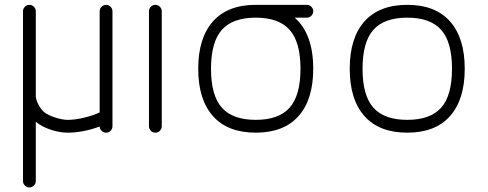

<svg xmlns="http://www.w3.org/2000/svg" viewBox="-20 -559 2055 809"><path d="M265.4 0Q230.7 0 192.7 -12.8Q154.8 -25.6 130.9 -45.9V203.9Q130.9 214.8 122.8 222.8Q114.7 230.7 103.8 230.7Q92.8 230.7 84.8 222.8Q76.9 214.8 76.9 203.9V-511.5Q76.9 -522.5 84.8 -530.5Q92.8 -538.6 103.8 -538.6Q114.7 -538.6 122.8 -530.5Q130.9 -522.5 130.9 -511.5V-153.8Q130.9 -139.6 142.2 -118Q153.6 -96.4 167.7 -85.2Q182.6 -73.5 212.9 -63.7Q243.2 -54 265.4 -54Q296.4 -54 335.3 -63.4Q374.3 -72.8 399.9 -85.4V-511.5Q399.9 -522.5 408 -530.5Q416 -538.6 427 -538.6Q438 -538.6 445.9 -530.5Q453.9 -522.5 453.9 -511.5V-71.8V-68.6V-26.9Q453.9 -15.9 445.9 -7.9Q438 0 427 0Q416.3 0 408.2 -7.7Q400.1 -15.4 399.9 -26.1Q368.9 -13.9 333.1 -7Q297.4 0 265.4 0Z M661.6 -511.5V-26.9Q661.6 -15.9 653.6 -7.9Q645.5 0 634.5 0Q623.5 0 615.6 -7.9Q607.7 -15.9 607.7 -26.9V-511.5Q607.7 -522.5 615.6 -530.5Q623.5 -538.6 634.5 -538.6Q645.5 -538.6 653.6 -530.5Q661.6 -522.5 661.6 -511.5Z M1221.7 -484.6Q1299.8 -415.8 1299.8 -269.3Q1299.8 -139.6 1237.8 -69.8Q1175.8 0 1057.6 0Q939.5 0 877.3 -69.8Q815.2 -139.6 815.2 -269.3Q815.2 -398.9 877.3 -468.8Q939.5 -538.6 1057.6 -538.6H1272.9Q1283.9 -538.6 1291.9 -530.5Q1299.8 -522.5 1299.8 -511.5Q1299.8 -500.5 1291.9 -492.6Q1283.9 -484.6 1272.9 -484.6ZM914.8 -433.2Q869.1 -381.8 869.1 -269.3Q869.1 -156.7 914.8 -105.3Q960.4 -54 1057.6 -54Q1154.8 -54 1200.4 -105.3Q1246.1 -156.7 1246.1 -269.3Q1246.1 -381.8 1200.4 -433.2Q1154.8 -484.6 1057.6 -484.6Q960.4 -484.6 914.8 -433.2Z M1553.2 -433.2Q1507.6 -381.8 1507.6 -269.3Q1507.6 -156.7 1553.2 -105.3Q1598.9 -54 1696 -54Q1793.2 -54 1838.9 -105.3Q1884.5 -156.7 1884.5 -269.3Q1884.5 -381.8 1838.9 -433.2Q1793.2 -484.6 1696 -484.6Q1598.9 -484.6 1553.2 -433.2ZM1515.7 -69.8Q1453.6 -139.6 1453.6 -269.3Q1453.6 -398.9 1515.7 -468.8Q1577.9 -538.6 1696 -538.6Q1814.2 -538.6 1876.2 -468.8Q1938.2 -398.9 1938.2 -269.3Q1938.2 -139.6 1876.2 -69.8Q1814.2 0 1696 0Q1577.9 0 1515.7 -69.8Z"/></svg>

Font: Tecnico
Style: Fino
Weight: 400
Version: Version 1.3